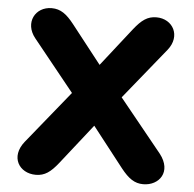

<svg xmlns="http://www.w3.org/2000/svg" viewBox="-50 -730 796 789"><g transform="rotate(5 347.5 -335.0)"><path d="M126 9C163 9 187 -9 218 -48L348 -213L477 -48C508 -9 533 9 569 9C635 9 681 -52 626 -122L450 -339L621 -550C670 -611 632 -679 564 -679C527 -679 503 -661 472 -622L348 -464L224 -622C194 -660 169 -679 132 -679C64 -679 27 -610 75 -550L245 -339L69 -122C16 -56 57 9 126 9Z"/></g></svg>

Font: SN Pro Heavy
Style: Regular
Weight: 800
Designer: Tobias Whetton
Foundry: Supernotes
Version: Version 1.001;Glyphs 3.2 (3249)